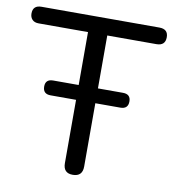

<svg xmlns="http://www.w3.org/2000/svg" viewBox="-83 -776 772 854"><g transform="rotate(10 302.5 -349.0)"><path d="M144 -324Q109 -324 109 -358Q109 -391 144 -391H259V-630H36Q17 -630 7 -640.5Q-3 -651 -3 -668Q-3 -705 36 -705H568Q608 -705 608 -668Q608 -630 568 -630H346V-391H459Q494 -391 494 -358Q494 -324 459 -324H346V-38Q346 7 302 7Q259 7 259 -38V-324Z"/></g></svg>

Font: Chiron GoRound TC N
Style: Regular
Weight: 350
Designer: Ryoko NISHIZUKA 西塚涼子 (kana, bopomofo & ideographs); Paul D. Hunt (Latin, Greek & Cyrillic); Sandoll Communications 산돌커뮤니
Foundry: Adobe
Version: Version 1.000;hotconv 1.1.1;makeotfexe 2.6.0